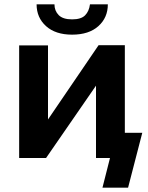

<svg xmlns="http://www.w3.org/2000/svg" viewBox="-20 -734 689 892"><path d="M69 0V-523H203V-179L438 -524H560V0H426V-336L194 0ZM315 -573Q238 -573 194 -612.5Q150 -652 150 -714H233Q233 -684 252.5 -664Q272 -644 315 -644Q357 -644 375.5 -663Q394 -682 398 -714H481Q481 -652 437 -612.5Q393 -573 315 -573ZM456 138 491 0H426V-117H641L575 138Z"/></svg>

Font: Raleway
Style: Bold
Weight: 700
Designer: Matt McInerney, Pablo Impallari, Rodrigo Fuenzalida
Foundry: Matt McInerney, Pablo Impallari, Rodrigo Fuenzalida
Version: Version 4.026